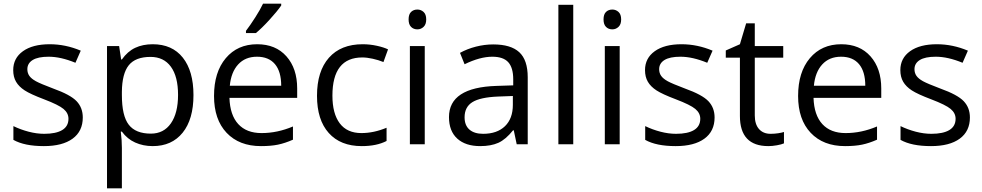

<svg xmlns="http://www.w3.org/2000/svg" viewBox="-20 -786 5350 1046"><path d="M431 -146Q431 -71 375.5 -30.5Q320 10 219 10Q113 10 53 -24V-99Q92 -80 136 -68.5Q180 -57 221 -57Q285 -57 319 -77.5Q353 -98 353 -139Q353 -170 326 -192.5Q299 -215 220 -245Q146 -273 114.5 -293.5Q83 -314 67.5 -340.5Q52 -367 52 -404Q52 -469 105 -507Q158 -545 251 -545Q337 -545 420 -510L391 -444Q311 -477 245 -477Q187 -477 158 -459Q129 -441 129 -409Q129 -388 140 -372.5Q151 -357 175.5 -343.5Q200 -330 269 -304Q364 -270 397.5 -234.5Q431 -199 431 -146Z M812 10Q760 10 716.5 -9.5Q673 -29 644 -69H638Q644 -22 644 20V240H563V-535H629L640 -462H644Q675 -506 716.5 -525.5Q758 -545 812 -545Q918 -545 976 -472Q1034 -399 1034 -268Q1034 -136 975 -63Q916 10 812 10ZM800 -476Q718 -476 681.5 -430.5Q645 -385 644 -286V-268Q644 -155 681.5 -106.5Q719 -58 802 -58Q872 -58 911 -114Q950 -170 950 -269Q950 -369 911 -422.5Q872 -476 800 -476Z M1402 10Q1283 10 1214.5 -62.5Q1146 -135 1146 -263Q1146 -393 1210 -469Q1274 -545 1381 -545Q1482 -545 1540.5 -479Q1599 -413 1599 -304V-253H1230Q1233 -159 1278 -110Q1323 -61 1405 -61Q1491 -61 1576 -97V-25Q1533 -6 1494.5 2Q1456 10 1402 10ZM1380 -477Q1316 -477 1277.5 -435Q1239 -393 1232 -319H1512Q1512 -396 1478 -436.5Q1444 -477 1380 -477ZM1320 -618Q1343 -648 1370.5 -691Q1398 -734 1413 -766H1512V-756Q1490 -724 1447.5 -677.5Q1405 -631 1374 -606H1320Z M1951 10Q1835 10 1771 -61.5Q1707 -133 1707 -264Q1707 -398 1772 -471.5Q1837 -545 1956 -545Q1995 -545 2033.5 -536.5Q2072 -528 2094 -517L2069 -448Q2042 -459 2010.5 -466Q1979 -473 1954 -473Q1791 -473 1791 -265Q1791 -167 1831 -114Q1871 -61 1949 -61Q2016 -61 2086 -90V-18Q2032 10 1951 10Z M2294 0H2213V-535H2294ZM2206 -680Q2206 -708 2219.5 -721Q2233 -734 2254 -734Q2273 -734 2287.5 -721Q2302 -708 2302 -680Q2302 -653 2287.5 -639.5Q2273 -626 2254 -626Q2233 -626 2219.5 -639.5Q2206 -653 2206 -680Z M2795 0 2779 -76H2775Q2735 -26 2695 -8Q2655 10 2596 10Q2516 10 2471 -31Q2426 -72 2426 -148Q2426 -310 2685 -318L2776 -321V-354Q2776 -417 2749 -447Q2722 -477 2662 -477Q2595 -477 2511 -436L2486 -498Q2526 -520 2573 -532Q2620 -544 2667 -544Q2763 -544 2809 -501.5Q2855 -459 2855 -365V0ZM2612 -57Q2688 -57 2731 -98.5Q2774 -140 2774 -215V-263L2693 -260Q2596 -256 2553.5 -229.5Q2511 -203 2511 -147Q2511 -103 2537.5 -80Q2564 -57 2612 -57Z M3103 0H3022V-760H3103Z M3356 0H3275V-535H3356ZM3268 -680Q3268 -708 3281.5 -721Q3295 -734 3316 -734Q3335 -734 3349.5 -721Q3364 -708 3364 -680Q3364 -653 3349.5 -639.5Q3335 -626 3316 -626Q3295 -626 3281.5 -639.5Q3268 -653 3268 -680Z M3873 -146Q3873 -71 3817.5 -30.5Q3762 10 3661 10Q3555 10 3495 -24V-99Q3534 -80 3578 -68.5Q3622 -57 3663 -57Q3727 -57 3761 -77.5Q3795 -98 3795 -139Q3795 -170 3768 -192.5Q3741 -215 3662 -245Q3588 -273 3556.5 -293.5Q3525 -314 3509.5 -340.5Q3494 -367 3494 -404Q3494 -469 3547 -507Q3600 -545 3693 -545Q3779 -545 3862 -510L3833 -444Q3753 -477 3687 -477Q3629 -477 3600 -459Q3571 -441 3571 -409Q3571 -388 3582 -372.5Q3593 -357 3617.5 -343.5Q3642 -330 3711 -304Q3806 -270 3839.5 -234.5Q3873 -199 3873 -146Z M4178 -57Q4199 -57 4219 -60Q4239 -63 4251 -67V-5Q4238 1 4212.5 5.5Q4187 10 4166 10Q4011 10 4011 -154V-472H3934V-511L4011 -545L4045 -659H4092V-535H4247V-472H4092V-157Q4092 -109 4115 -83Q4138 -57 4178 -57Z M4584 10Q4465 10 4396.5 -62.5Q4328 -135 4328 -263Q4328 -393 4392 -469Q4456 -545 4563 -545Q4664 -545 4722.5 -479Q4781 -413 4781 -304V-253H4412Q4415 -159 4460 -110Q4505 -61 4587 -61Q4673 -61 4758 -97V-25Q4715 -6 4676.5 2Q4638 10 4584 10ZM4562 -477Q4498 -477 4459.5 -435Q4421 -393 4414 -319H4694Q4694 -396 4660 -436.5Q4626 -477 4562 -477Z M5264 -146Q5264 -71 5208.5 -30.5Q5153 10 5052 10Q4946 10 4886 -24V-99Q4925 -80 4969 -68.5Q5013 -57 5054 -57Q5118 -57 5152 -77.5Q5186 -98 5186 -139Q5186 -170 5159 -192.5Q5132 -215 5053 -245Q4979 -273 4947.5 -293.5Q4916 -314 4900.5 -340.5Q4885 -367 4885 -404Q4885 -469 4938 -507Q4991 -545 5084 -545Q5170 -545 5253 -510L5224 -444Q5144 -477 5078 -477Q5020 -477 4991 -459Q4962 -441 4962 -409Q4962 -388 4973 -372.5Q4984 -357 5008.5 -343.5Q5033 -330 5102 -304Q5197 -270 5230.5 -234.5Q5264 -199 5264 -146Z"/></svg>

Font: Stephens Clock
Style: Regular
Weight: 400
Designer: Peter Wiegel (catfonts.de) with slight modifications by DT1.org
Version: Version 0.9.1